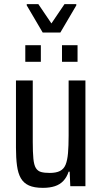

<svg xmlns="http://www.w3.org/2000/svg" viewBox="-20 -898 492 926"><path d="M187 8Q145 8 119.5 -3.5Q94 -15 80.5 -38.5Q67 -62 62 -99Q57 -136 57 -186V-510H138V-214Q138 -163 141 -132.5Q144 -102 153 -87.5Q162 -73 178 -68.5Q194 -64 220 -64Q251 -64 269.5 -73.5Q288 -83 296.5 -104Q305 -125 308 -159.5Q311 -194 311 -244V-510H392V0H319L316 -70H311Q302 -43 285.5 -25.5Q269 -8 244.5 0Q220 8 187 8ZM102 -600V-680H177V-600ZM279 -600V-680H354V-600ZM186 -741 109 -872V-878H165L228 -785L291 -878H348V-872L271 -741Z"/></svg>

Font: Saira Condensed Medium
Style: Regular
Weight: 500
Width: 3
Designer: Hector Gatti with collaboration of the Omnibus-Type team
Foundry: Omnibus-Type
Version: Version 1.101